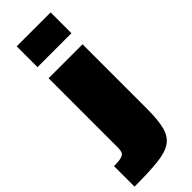

<svg xmlns="http://www.w3.org/2000/svg" viewBox="-339 -768 992 992"><g transform="rotate(-45 157.0 -271.5)"><path d="M49 -591V-743H297V-591ZM-33 200V50Q6 50 23 44.5Q40 39 44.5 27.5Q49 16 49 -1V-510H297V-38Q297 43 284.5 91Q272 139 238 162.5Q204 186 138.5 193Q73 200 -33 200Z"/></g></svg>

Font: Saira Expanded Black
Style: Regular
Weight: 900
Width: 7
Designer: Hector Gatti with collaboration of the Omnibus-Type team
Foundry: Omnibus-Type
Version: Version 1.101